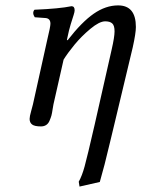

<svg xmlns="http://www.w3.org/2000/svg" viewBox="-20 -459 530 712"><path d="M230 -319.8 228 -310.1H231Q283.2 -377.4 327.6 -408.2Q372.1 -439 418 -439Q483.9 -439 483.9 -358.9Q483.9 -335.9 472.2 -283.2L403.8 2.9Q400.4 16.1 388.4 66.9Q376.5 117.7 367.9 150.6Q359.4 183.6 350.1 215.8L274.9 232.9L272 214.8Q284.2 193.4 293.9 157.7Q303.7 122.1 331.1 2.9L394 -274.9Q404.8 -321.8 404.8 -342.8Q404.8 -364.3 396.2 -372.1Q387.7 -379.9 370.1 -379.9Q348.6 -379.9 315.2 -352.1Q281.7 -324.2 256.1 -293Q230.5 -261.7 215.8 -237.8L178.2 -71.8Q177.2 -67.9 175 -53.2Q172.9 -38.6 170.7 -30.5Q168.5 -22.5 163.8 -11.5Q159.2 -0.5 151.1 4.6Q143.1 9.8 131.8 9.8Q108.4 9.8 99.1 2.7Q89.8 -4.4 89.8 -18.1Q89.8 -26.9 95.5 -46.9Q101.1 -66.9 102.1 -71.8L155.8 -314Q167 -359.9 167 -371.1Q167 -390.6 148.9 -392.1L108.9 -395Q98.1 -411.6 107.9 -422.9Q201.2 -426.8 245.1 -436Q256.8 -436 256.8 -420.9Q256.8 -415 253.2 -403.8Q249.5 -392.6 242.4 -369.6Q235.4 -346.7 230 -319.8Z"/></svg>

Font: Common Serif
Style: Italic
Weight: 400
Italic angle: -12°
Designer: Philipp H. Poll, Khaled Hosny
Foundry: Stefan Peev, Context Ltd.
Version: Version 1.026